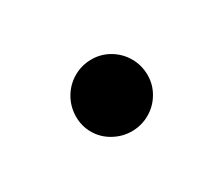

<svg xmlns="http://www.w3.org/2000/svg" viewBox="-42 -454 338 291"><g transform="rotate(30 127.0 -309.0)"><path d="M64.5 -309.6Q64.5 -326.2 72.8 -340.8Q81.1 -355.5 95.7 -363.8Q110.4 -372.1 127 -372.1Q143.6 -372.1 158.2 -363.8Q172.9 -355.5 181.2 -340.8Q189.5 -326.2 189.5 -309.6Q189.5 -293 181.2 -278.3Q172.9 -263.7 158.2 -254.9Q143.6 -246.1 127 -246.1Q110.4 -246.1 95.7 -254.9Q81.1 -263.7 72.8 -278.3Q64.5 -293 64.5 -309.6Z"/></g></svg>

Font: Pretendard GOV Variable
Style: Regular
Weight: 400
Designer: Base glyphs from Inter by Rasmus Andersson; Hangul glyphs from Noto Sans CJK(Source Han Sans) by Jang Soo-young and Kang
Foundry: Kil Hyung-jin
Version: Version 1.307;Glyphs 3.2 (3192)